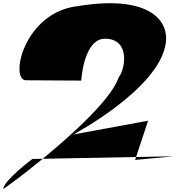

<svg xmlns="http://www.w3.org/2000/svg" viewBox="-179 -990 1120 1215"><path d="M-159 205C-161 216 499 -273 572 -501C612 -546 650 -745 485 -745C350 -745 335 -480 335 -480C335 -480 70 -482 -14 -482C-120 -482 -29 -912 312 -951C746 -1023 892 -873 870 -717C830 -427 285 -139 285 -139L758 -226L676 22L921 -1L26 16C26 16 -151 148 -159 205Z"/></svg>

Font: Chaingun
Style: Ita
Weight: 400
Version: Version 0.91